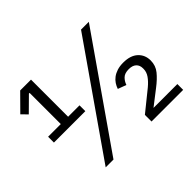

<svg xmlns="http://www.w3.org/2000/svg" viewBox="-147 -932 1167 1167"><g transform="rotate(-45 436.0 -349.0)"><path d="M55 -329V-379H164V-647H158L68 -558L32 -595L134 -698H227V-379H325V-329ZM171 0 657 -698H724L238 0ZM837 0H565V-57L695 -162Q724 -186 740.5 -210Q757 -234 757 -260V-266Q757 -292 740.5 -307.5Q724 -323 692 -323Q657 -323 639.5 -306Q622 -289 614 -265L560 -285Q566 -303 576.5 -319Q587 -335 603.5 -347.5Q620 -360 643 -367.5Q666 -375 696 -375Q758 -375 791 -344.5Q824 -314 824 -266Q824 -222 797.5 -189.5Q771 -157 729 -125L632 -50H837Z"/></g></svg>

Font: IBM Plex Sans KR
Style: Regular
Weight: 400
Designer: Mike Abbink; Paul van der Laan; Pieter van Rosmalen; Wujin Sim; Chorong Kim; Dohee Lee;
Foundry: Sandoll Inc.
Version: Version 1.001